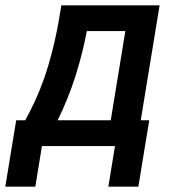

<svg xmlns="http://www.w3.org/2000/svg" viewBox="-64 -550 660 723"><path d="M344 153H457L498 -97H466L537 -530H167L159 -482Q144 -391 117 -300.5Q90 -210 46 -125L31 -97H-3L-19 0H369ZM353 -97H153Q193 -178 220 -263Q247 -348 263 -433H408ZM-44 153H69L94 0H-19Z"/></svg>

Font: Iosevka Sparkle SmBdObl
Style: Regular
Weight: 600
Italic angle: -9°
Designer: Belleve Invis
Foundry: Belleve Invis
Version: Version 4.5.0; ttfautohint (v1.8.3)